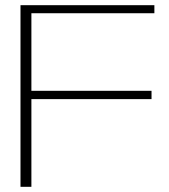

<svg xmlns="http://www.w3.org/2000/svg" viewBox="-20 -720 650 740"><path d="M59 0V-700H575V-669H101V-370H564V-338H101V0Z"/></svg>

Font: Panamera Light
Style: Regular
Weight: 300
Designer: Bastien Sozeau
Foundry: NBR — Bastien Sozeau
Version: Version 3.002; ttfautohint (v1.8.4.7-5d5b);gftools[0.9.33]